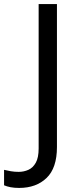

<svg xmlns="http://www.w3.org/2000/svg" viewBox="-98 -734 391 944"><path d="M-4 190Q-28 190 -46 186.5Q-64 183 -78 177V101Q-62 105 -44 108Q-26 111 -6 111Q19 111 41.5 101Q64 91 78 66Q92 41 92 -4V-714H182V-11Q182 92 131 141Q80 190 -4 190Z"/></svg>

Font: Noto Sans
Style: Regular
Weight: 400
Designer: Monotype Design Team
Foundry: Monotype Imaging Inc.
Version: Version 2.007